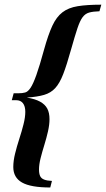

<svg xmlns="http://www.w3.org/2000/svg" viewBox="-20 -654 455 825"><path d="M415.3 -633.9 407.3 -605.6Q379.8 -604.8 362.9 -600Q346 -595.2 334.7 -579.8Q323.4 -564.5 312.5 -531.9Q301.6 -499.2 285.5 -441.9Q266.9 -375 251.6 -335.5Q236.3 -296 217.3 -275.4Q198.4 -254.8 169.8 -246.4Q141.1 -237.9 95.2 -234.7Q130.6 -229 152 -217.3Q173.4 -205.6 183.1 -187.5Q192.7 -169.4 192.7 -141.9Q192.7 -118.5 186.3 -89.9Q179.8 -61.3 170.6 -31.5Q161.3 -1.6 154.4 25.8Q147.6 53.2 147.6 74.2Q147.6 91.9 152.4 102.4Q157.3 112.9 169.8 117.7Q182.3 122.6 203.2 123.4L196 151.6Q112.1 151.6 74.6 130.2Q37.1 108.9 37.1 63.7Q37.1 37.1 44.8 6Q52.4 -25 62.9 -57.3Q73.4 -89.5 81 -119.8Q88.7 -150 88.7 -173.4Q88.7 -197.6 78.6 -210.5Q68.5 -223.4 50 -223.4H30.6L38.7 -253.2H58.9Q75.8 -253.2 87.9 -256.5Q100 -259.7 111.3 -276.6Q122.6 -293.5 136.3 -331.9Q150 -370.2 169.4 -441.1Q187.1 -504.8 204.8 -543.1Q222.6 -581.5 248.4 -601.2Q274.2 -621 314.1 -627.4Q354 -633.9 415.3 -633.9Z"/></svg>

Font: Playfair 5pt SemiExpanded Light
Style: Bold Italic
Weight: 700
Italic angle: -15.6°
Version: Version 2.001;gftools[0.9.30]